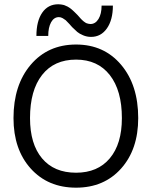

<svg xmlns="http://www.w3.org/2000/svg" viewBox="-20 -868 708 896"><path d="M252 -848.1Q258.3 -848.1 264.4 -847.2Q270.5 -846.2 275.4 -845.2Q280.3 -844.2 286.1 -841.3Q292 -838.4 295.4 -837.2Q298.8 -835.9 304.7 -831.5Q310.5 -827.1 312.5 -825.7Q314.5 -824.2 320.6 -818.6Q326.7 -813 327.6 -812Q328.6 -811 335 -804.7Q341.3 -798.3 341.8 -797.9Q343.3 -796.4 348.6 -790.3Q354 -784.2 355.7 -782.2Q357.4 -780.3 362.3 -775.4Q367.2 -770.5 369.6 -768.8Q372.1 -767.1 376.7 -763.7Q381.3 -760.3 384.8 -759.3Q388.2 -758.3 392.8 -757.1Q397.5 -755.9 401.9 -755.9Q425.3 -755.9 439.7 -779.5Q454.1 -803.2 454.1 -841.8H506.8Q506.8 -775.4 479 -735.6Q451.2 -695.8 404.8 -695.8Q385.3 -695.8 367.7 -703.4Q350.1 -710.9 340.8 -718.8Q331.5 -726.6 316.9 -741.2Q314 -744.6 302.7 -757.1Q291.5 -769.5 286.6 -773.7Q281.7 -777.8 272.7 -783Q263.7 -788.1 254.9 -788.1Q231.9 -788.1 218.5 -764.2Q205.1 -740.2 205.1 -700.2H149.9Q149.9 -769.5 177 -808.8Q204.1 -848.1 252 -848.1ZM43 -316.9Q43 -471.2 123.3 -565.7Q203.6 -660.2 335 -660.2Q465.3 -660.2 545.2 -565.7Q625 -471.2 625 -316.9Q625 -170.9 545.2 -81.5Q465.3 7.8 335 7.8Q203.6 7.8 123.3 -81.5Q43 -170.9 43 -316.9ZM548.8 -316.9Q548.8 -445.8 492.4 -517.8Q436 -589.8 335 -589.8Q232.4 -589.8 176.3 -518.1Q120.1 -446.3 120.1 -316.9Q120.1 -195.8 176.3 -128.9Q232.4 -62 335 -62Q436 -62 492.4 -129.2Q548.8 -196.3 548.8 -316.9Z"/></svg>

Font: Overused Grotesk
Style: Regular
Weight: 400
Version: Version 0.002